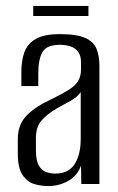

<svg xmlns="http://www.w3.org/2000/svg" viewBox="-20 -620 399 647"><path d="M143 7Q120 7 96.5 0.5Q73 -6 56.5 -29.5Q40 -53 40 -103V-151Q40 -201 70.5 -231.5Q101 -262 154 -286Q188 -303 209.5 -316Q231 -329 242 -345Q253 -361 253 -388V-409Q253 -433 243 -446Q233 -459 216.5 -464Q200 -469 182 -469Q137 -469 123 -444.5Q109 -420 109 -372V-330H52V-378Q52 -415 62 -443.5Q72 -472 100 -488.5Q128 -505 182 -505Q239 -505 267.5 -492Q296 -479 305.5 -455Q315 -431 315 -398V0H254L253 -62Q241 -28 210 -10.5Q179 7 143 7ZM166 -35Q211 -35 231.5 -67Q252 -99 252 -152V-310Q242 -294 219 -281Q196 -268 172 -255Q138 -235 119.5 -213.5Q101 -192 101 -154V-115Q101 -79 111 -62Q121 -45 136 -40Q151 -35 166 -35ZM92 -566V-600H278V-566Z"/></svg>

Font: Alumni Sans Thin
Style: Regular
Weight: 400
Version: Version 1.018